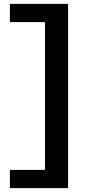

<svg xmlns="http://www.w3.org/2000/svg" viewBox="-20 -760 442 990"><path d="M31 116H212V-646H31V-740H331V210H31Z"/></svg>

Font: Georama Extended SemiBold
Style: Regular
Weight: 600
Width: 7
Designer: Jean-Baptiste Levee
Foundry: Production Type
Version: Version 1.000